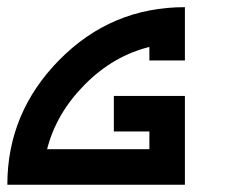

<svg xmlns="http://www.w3.org/2000/svg" viewBox="-69 -508 626 528"><path d="M439.5 -341.8H341.8V-378.9Q241.7 -354 163.6 -274.9Q85.4 -195.8 60.5 -97.7H341.8V-146.5H244.1V-244.1H439.5V0H-48.8Q-48.8 -198.2 94.2 -343.3Q237.3 -488.3 439.5 -488.3Z"/></svg>

Font: Arounder
Style: Regular
Weight: 400
Designer: Maxim Raikov
Foundry: Maxim Raikov
Version: Version 1.00 March 23, 2021, initial release